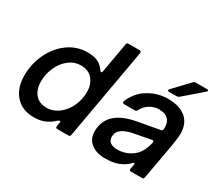

<svg xmlns="http://www.w3.org/2000/svg" viewBox="-139 -1045 1503 1338"><g transform="rotate(30 613.0 -376.0)"><path d="M37 -209Q37 -302 76 -385Q115 -468 184.5 -518.5Q254 -569 341 -569Q389 -569 421.5 -554.5Q454 -540 479 -503Q485 -496 489 -496Q494 -496 497 -506L540 -750Q541 -763 555 -763H645Q652 -763 655.5 -758.5Q659 -754 658 -748L528 -13Q525 0 513 0H423Q408 0 410 -15L415 -48L416 -52Q416 -59 410 -59Q404 -59 396 -52Q359 -18 322 -3.5Q285 11 239 11Q145 11 91 -49Q37 -109 37 -209ZM473 -325Q473 -389 439 -428Q405 -467 347 -467Q292 -467 249 -433Q206 -399 182 -344.5Q158 -290 158 -232Q158 -168 190.5 -129.5Q223 -91 281 -91Q335 -91 379 -124.5Q423 -158 448 -212Q473 -266 473 -325Z M656 -118Q656 -284 880 -324L1051 -355Q1063 -357 1065 -366Q1066 -373 1066 -386Q1066 -421 1049 -443Q1024 -474 970 -474Q930 -474 895.5 -452.5Q861 -431 843 -395Q838 -383 827 -383H738Q731 -383 728 -388Q725 -393 727 -400Q760 -482 832.5 -525.5Q905 -569 988 -569Q1038 -569 1079 -555Q1120 -541 1145 -513Q1183 -471 1183 -401Q1183 -369 1172 -303L1120 -13Q1119 0 1105 0H1015Q1008 0 1004.5 -4.5Q1001 -9 1003 -15L1009 -49L1010 -55Q1010 -64 1005 -64Q1002 -64 997 -59Q975 -35 947 -20Q894 11 813 11Q741 11 698.5 -23Q656 -57 656 -118ZM936 -102Q984 -124 1009 -160Q1034 -196 1046 -251V-255Q1046 -261 1042.5 -264Q1039 -267 1032 -265L895 -239Q839 -228 808.5 -205.5Q778 -183 778 -143Q778 -115 798.5 -100Q819 -85 856 -85Q897 -85 936 -102ZM968 -614Q956 -614 956 -622Q956 -626 961 -631L1079 -756Q1086 -763 1097 -763H1187Q1199 -763 1199 -756Q1199 -751 1193 -746L1047 -620Q1038 -614 1029 -614Z"/></g></svg>

Font: Open Sauce Two SemiBold Italic
Style: Regular
Weight: 600
Italic angle: -10°
Designer: Alfredo Marco Pradil
Foundry: Creative Sauce Fz LLC
Version: Version 1.477